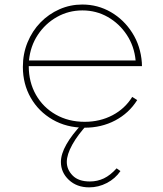

<svg xmlns="http://www.w3.org/2000/svg" viewBox="-20 -548 719 848"><path d="M354 16Q428 16 488.8 -16Q549.5 -48 586 -106L564 -120Q532 -68 476.8 -39Q421.5 -10 354 -10Q282.5 -10 226.5 -41.8Q170.5 -73.5 138.8 -129.2Q107 -185 107 -256H607Q607 -265.5 606.5 -271.5Q601 -345 564.2 -403Q527.5 -461 469.8 -494.5Q412 -528 343.5 -528Q290 -528 242.5 -507Q195 -486 158.8 -448.8Q122.5 -411.5 101.8 -361.2Q81 -311 81 -252.5Q81 -177 115.8 -116.2Q150.5 -55.5 212.2 -19.8Q274 16 354 16ZM108 -281Q114 -344 147 -394Q180 -444 231.5 -473Q283 -502 344 -502Q405 -502 456 -473Q507 -444 540 -394Q573 -344 579 -281ZM374 279.5Q415 279.5 452 260.2Q489 241 512 207.5L495 195.5Q467.5 226 438.8 239.8Q410 253.5 377 253.5Q326.5 253.5 300.8 227.2Q275 201 275 167Q275 135 299.2 91Q323.5 47 367.5 0H342Q297.5 47 273.2 89.8Q249 132.5 249 167.5Q249 213.5 284 246.5Q319 279.5 374 279.5Z"/></svg>

Font: Spartan Thin
Style: Regular
Weight: 100
Designer: Matt Bailey, Mirko Velimirovic
Foundry: Matt Bailey
Version: Version 1.003; ttfautohint (v1.8.3)